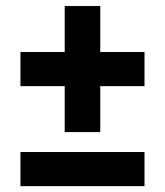

<svg xmlns="http://www.w3.org/2000/svg" viewBox="-20 -627 555 646"><path d="M197.7 -182.6V-337.2H48.8V-452.1H197.7V-606.7H317.3V-452.1H466.2V-337.2H317.3V-182.6ZM48.8 -0.7V-115.5H466.2V-0.7Z"/></svg>

Font: Encode Sans SC Condensed Thin
Style: Regular
Weight: 100
Width: 3
Designer: Multiple Designers
Foundry: Impallari Type
Version: Version 3.002